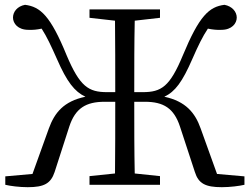

<svg xmlns="http://www.w3.org/2000/svg" viewBox="-20 -768 1037 798"><path d="M882 -45 814 -234C791 -299 752 -347 663 -366C708 -387 738 -428 779 -522C804 -579 822 -616 844 -649C863 -645 882 -643 900 -644C944 -644 964 -671 964 -695C964 -719 945 -742 913 -748C849 -740 808 -702 740 -538C686 -408 651 -385 573 -385H538C538 -494 538 -590 540 -682L645 -694V-729H352V-694L458 -682C459 -588 459 -492 459 -385H425C348 -385 312 -408 257 -538C190 -702 148 -740 84 -748C52 -742 34 -719 34 -695C34 -671 54 -644 98 -644C116 -643 135 -645 153 -649C175 -615 192 -578 217 -522C258 -428 290 -387 335 -366C245 -347 207 -300 183 -234L115 -45L2 -35V0C22 5 61 10 95 10C163 10 191 -5 207 -53L268 -242C293 -318 337 -345 415 -345H459C459 -237 459 -140 458 -47L352 -36V0H645V-36L540 -47C538 -142 538 -238 538 -345H582C660 -345 703 -318 728 -242L790 -53C805 -5 834 10 902 10C936 10 975 5 996 0V-35Z"/></svg>

Font: Source Han Serif K
Style: Regular
Weight: 400
Designer: Ryoko NISHIZUKA 西塚涼子 (kana & ideographs); Frank Grießhammer (Latin, Greek & Cyrillic); Wenlong ZHANG 张文龙 (bopomofo); San
Foundry: Adobe Systems Incorporated
Version: Version 1.001;PS 1.001;hotconv 16.6.54;makeotf.lib2.5.65590